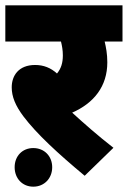

<svg xmlns="http://www.w3.org/2000/svg" viewBox="-20 -642 480 721"><path d="M406 -87C347 -133 297 -177 251 -219C333 -255 383 -318 383 -408C383 -440 378 -465 373 -486H440V-622H0V-486H209C213 -470 216 -453 216 -434C216 -405 209 -384 194 -366C171 -387 144 -398 112 -398C50 -398 24 -358 24 -314C24 -279 38 -245 68 -205C117 -140 197 -66 298 18ZM35 -14C35 28 64 59 105 59C146 59 176 28 176 -14C176 -56 146 -86 105 -86C64 -86 35 -56 35 -14Z"/></svg>

Font: Noto Sans Devanagari UI SemiCondensed Black
Style: Regular
Weight: 900
Width: 4
Designer: Jelle Bosma - Monotype Design Team
Foundry: Monotype Imaging Inc.
Version: Version 2.004